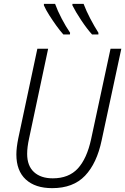

<svg xmlns="http://www.w3.org/2000/svg" viewBox="-20 -967 650 997"><path d="M251 10Q163 10 114 -35Q65 -80 65 -165Q65 -200 75 -249L174 -714H230L131 -248Q121 -203 121 -168Q121 -106 156.5 -73.5Q192 -41 254 -41Q337 -41 384 -92Q431 -143 453 -244L554 -714H610L508 -239Q483 -119 421.5 -54.5Q360 10 251 10ZM458 -788Q431 -818 402 -861.5Q373 -905 356 -939V-947H414Q428 -910 449 -870Q470 -830 491 -797V-788ZM309 -788Q291 -808 272 -834.5Q253 -861 235.5 -888.5Q218 -916 208 -939V-947H266Q279 -911 300.5 -870Q322 -829 344 -797L343 -788Z"/></svg>

Font: Noto Sans SemiCondensed Light
Style: Italic
Weight: 300
Width: 4
Italic angle: -12°
Designer: Monotype Design Team
Foundry: Monotype Imaging Inc.
Version: Version 2.013; ttfautohint (v1.8.4.7-5d5b)